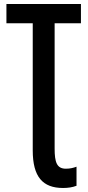

<svg xmlns="http://www.w3.org/2000/svg" viewBox="-20 -734 436 956"><path d="M294 202C318 202 340 199 361 191V96C345 102 329 106 308 106C263 106 252 74 252 6V-618H383V-714H12V-618H143V15C143 147 193 202 294 202Z"/></svg>

Font: Noto Sans Display Condensed Medium
Style: Regular
Weight: 500
Width: 3
Designer: Monotype Design Team
Foundry: Monotype Imaging Inc.
Version: Version 1.900